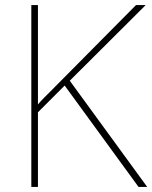

<svg xmlns="http://www.w3.org/2000/svg" viewBox="-20 -734 598 754"><path d="M558 0H524L234 -398L129 -293V0H103V-714H129V-324Q140 -337 153 -350Q166 -363 179 -376L514 -714H552L254 -417Z"/></svg>

Font: Noto Sans Cham Thin
Style: Regular
Weight: 250
Version: Version 2.002